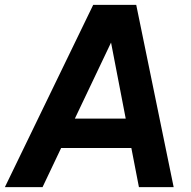

<svg xmlns="http://www.w3.org/2000/svg" viewBox="-47 -765 779 785"><path d="M-27 0 334 -745H510L663 0H521L490 -160H203L127 0ZM259 -280H467L407 -591Z"/></svg>

Font: Plus Jakarta Sans
Style: Bold Italic
Weight: 700
Italic angle: -8°
Designer: Gumpita Rahayu
Foundry: Tokotype
Version: Version 2.071; ttfautohint (v1.8.4.7-5d5b);gftools[0.9.29]